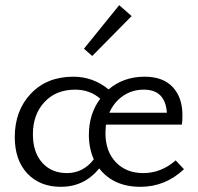

<svg xmlns="http://www.w3.org/2000/svg" viewBox="-20 -716 766 741"><path d="M488 -654 336 -500 304 -528 440 -696ZM658 -97 690 -63Q618 5 522 5Q418 5 363 -66Q305 5 215 5Q134 5 85.5 -46.5Q37 -98 37 -187Q37 -289 99 -354.5Q161 -420 263 -420Q339 -420 399 -371Q457 -420 538 -420Q609 -420 646.5 -380Q684 -340 684 -272Q684 -248 682 -235H389Q387 -213 387 -202Q387 -132 427 -90Q467 -48 533 -48Q602 -48 658 -97ZM238 -48Q301 -48 342 -101Q323 -144 323 -195Q323 -277 367 -335Q327 -370 270 -370Q196 -370 151.5 -322Q107 -274 107 -198Q107 -128 143 -88Q179 -48 238 -48ZM535 -370Q490 -370 455 -346Q420 -322 402 -281H624Q618 -370 535 -370Z"/></svg>

Font: EauTestInfant
Style: Regular
Weight: 400
Designer: Christian Thalmann (Catharsis Fonts)
Version: Version 0.001;PS 000.001;hotconv 1.0.88;makeotf.lib2.5.64775